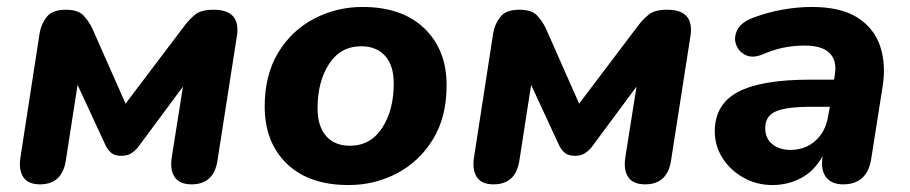

<svg xmlns="http://www.w3.org/2000/svg" viewBox="-20 -521 2617 552"><path d="M95 9Q60 9 46.5 -12.5Q33 -34 39 -70L94 -426Q98 -451 114 -472Q130 -493 169 -493Q205 -493 220.5 -476Q236 -459 245 -440L341 -223L512 -449Q524 -465 541 -479Q558 -493 594 -493Q673 -493 661 -417L605 -58Q594 9 531 9Q496 9 482 -12Q468 -33 474 -70L506 -272L377 -98Q370 -89 358.5 -81Q347 -73 329 -73Q310 -73 300 -81.5Q290 -90 284 -102L203 -277L169 -58Q158 9 95 9Z M982 11Q868 11 804.5 -50.5Q741 -112 741 -215Q741 -306 780 -370Q819 -434 883.5 -467.5Q948 -501 1022 -501Q1136 -501 1200 -439.5Q1264 -378 1264 -276Q1264 -184 1224.5 -120Q1185 -56 1121 -22.5Q1057 11 982 11ZM986 -102Q1045 -102 1078.5 -153Q1112 -204 1112 -281Q1112 -333 1087 -360.5Q1062 -388 1019 -388Q959 -388 926 -337Q893 -286 893 -210Q893 -158 917.5 -130Q942 -102 986 -102Z M1399 9Q1364 9 1350.5 -12.5Q1337 -34 1343 -70L1398 -426Q1402 -451 1418 -472Q1434 -493 1473 -493Q1509 -493 1524.5 -476Q1540 -459 1549 -440L1645 -223L1816 -449Q1828 -465 1845 -479Q1862 -493 1898 -493Q1977 -493 1965 -417L1909 -58Q1898 9 1835 9Q1800 9 1786 -12Q1772 -33 1778 -70L1810 -272L1681 -98Q1674 -89 1662.5 -81Q1651 -73 1633 -73Q1614 -73 1604 -81.5Q1594 -90 1588 -102L1507 -277L1473 -58Q1462 9 1399 9Z M2201 11Q2155 11 2117 -10.5Q2079 -32 2057 -67Q2035 -102 2035 -143Q2035 -221 2101.5 -256.5Q2168 -292 2310 -292H2378L2380 -305Q2387 -346 2365.5 -368Q2344 -390 2293 -390Q2262 -390 2232.5 -384Q2203 -378 2171 -364Q2143 -353 2123 -363Q2103 -373 2096 -393.5Q2089 -414 2100 -435.5Q2111 -457 2145 -470Q2188 -486 2231 -493.5Q2274 -501 2314 -501Q2398 -501 2446 -470Q2494 -439 2511 -386.5Q2528 -334 2517 -269L2485 -66Q2474 9 2404 9Q2371 9 2355 -11.5Q2339 -32 2345 -72Q2321 -29 2283 -9Q2245 11 2201 11ZM2252 -90Q2295 -90 2324.5 -116.5Q2354 -143 2361 -188L2366 -214H2313Q2240 -214 2210 -200.5Q2180 -187 2180 -153Q2180 -123 2200.5 -106.5Q2221 -90 2252 -90Z"/></svg>

Font: Nunito ExtraBold
Style: Italic
Weight: 800
Italic angle: -9°
Designer: Vernon Adams
Foundry: Vernon Adams
Version: Version 3.601; ttfautohint (v1.8.2.53-6de2)